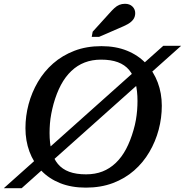

<svg xmlns="http://www.w3.org/2000/svg" viewBox="-88 -971 974 1011"><path d="M364 17Q288 17 229 -6.5Q170 -30 129 -73Q88 -116 67 -173Q46 -230 46 -296Q46 -360 62.5 -422Q79 -484 111.5 -539.5Q144 -595 192 -637Q240 -679 303.5 -703.5Q367 -728 446 -728Q522 -728 581 -704Q640 -680 680.5 -637Q721 -594 742.5 -537Q764 -480 764 -414Q764 -350 747.5 -288Q731 -226 698.5 -170.5Q666 -115 618 -73Q570 -31 506.5 -7Q443 17 364 17ZM365 -53Q413 -53 451.5 -68Q490 -83 521.5 -113Q553 -143 576 -186.5Q599 -230 615 -286Q623 -313 627.5 -339Q632 -365 634 -390Q636 -415 636 -439Q636 -493 625.5 -534Q615 -575 592 -602.5Q569 -630 532.5 -643.5Q496 -657 444 -657Q397 -657 358 -642Q319 -627 287.5 -597Q256 -567 233 -524Q210 -481 194 -424Q187 -398 182 -372Q177 -346 175 -320.5Q173 -295 173 -271Q173 -217 183.5 -176Q194 -135 217 -107.5Q240 -80 276.5 -66.5Q313 -53 365 -53ZM-68 20 772 -730H866L26 20ZM487 -900Q502 -917 514.5 -928.5Q527 -940 540.5 -945.5Q554 -951 570 -951Q595 -951 609.5 -936.5Q624 -922 624 -902Q624 -883 614 -869Q604 -855 585.5 -844.5Q567 -834 540 -823L434 -777H395L400 -804Z"/></svg>

Font: Roboto Serif 20pt Medium
Style: Italic
Weight: 500
Italic angle: -10°
Version: Version 1.008